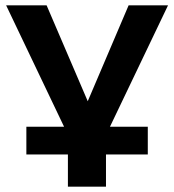

<svg xmlns="http://www.w3.org/2000/svg" viewBox="-20 -521 653 721"><path d="M235 180V59H79V-45H247L234 -17L3 -501H155L312 -135H307L463 -501H611L379 -16L366 -45H535V59H378V180Z"/></svg>

Font: Nunito Sans 7pt SemiExpanded
Style: Bold
Weight: 700
Width: 6
Designer: Vernon Adams
Foundry: Vernon Adams
Version: Version 3.101;gftools[0.9.27]